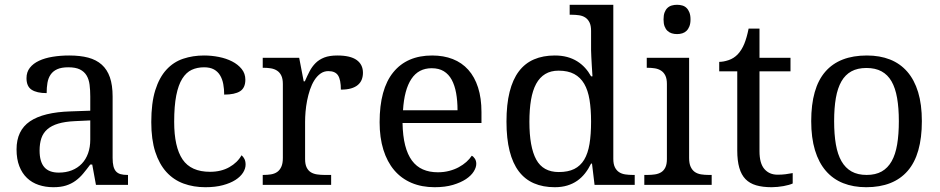

<svg xmlns="http://www.w3.org/2000/svg" viewBox="-20 -780 3964 810"><path d="M147 -145Q147 -98.1 166.7 -75Q186.5 -51.8 228 -51.8Q258.3 -51.8 283 -61.5Q307.6 -71.3 325 -89.4Q342.3 -107.4 351.6 -133.3Q360.8 -159.2 360.8 -190.9V-272L296.9 -269Q254.4 -267.1 225.8 -258.5Q197.3 -250 179.7 -234.6Q162.1 -219.2 154.5 -196.8Q147 -174.3 147 -145ZM268.1 -496.1Q239.3 -496.1 221.4 -488Q203.6 -480 193.6 -465.3Q183.6 -450.7 180.2 -430.7Q176.8 -410.6 176.8 -387.2Q135.3 -387.2 113.5 -401.4Q91.8 -415.5 91.8 -450.2Q91.8 -476.1 106 -494.1Q120.1 -512.2 144.8 -523.7Q169.4 -535.2 202.1 -540.5Q234.9 -545.9 272 -545.9Q317.9 -545.9 352.1 -536.9Q386.2 -527.8 409.2 -507.3Q432.1 -486.8 443.6 -453.9Q455.1 -420.9 455.1 -373V-113.8Q455.1 -92.8 458.5 -79.1Q461.9 -65.4 469.2 -57.1Q476.6 -48.8 488.5 -45.4Q500.5 -42 517.1 -42H520V0H384.8L369.1 -85.9H360.8Q345.2 -64.9 330.6 -47.4Q315.9 -29.8 298.3 -17.1Q280.8 -4.4 258.5 2.7Q236.3 9.8 205.1 9.8Q171.9 9.8 143.3 0.2Q114.7 -9.3 94 -29.1Q73.2 -48.8 61.5 -78.9Q49.8 -108.9 49.8 -149.9Q49.8 -229.5 106.4 -268.1Q163.1 -306.6 277.8 -310.1L360.8 -313V-373Q360.8 -399.9 357.9 -422.6Q355 -445.3 345.2 -461.7Q335.4 -478 317.1 -487.1Q298.8 -496.1 268.1 -496.1Z M846.2 9.8Q796.4 9.8 754.4 -5.6Q712.4 -21 682.1 -54.2Q651.9 -87.4 635 -139.4Q618.2 -191.4 618.2 -265.1Q618.2 -345.2 635 -399.2Q651.9 -453.1 681.9 -485.8Q711.9 -518.6 752.7 -532.2Q793.5 -545.9 840.8 -545.9Q872.1 -545.9 903.1 -539.8Q934.1 -533.7 959 -521Q983.9 -508.3 999.5 -489Q1015.1 -469.7 1015.1 -443.8Q1015.1 -409.2 992.7 -395Q970.2 -380.9 925.8 -380.9Q925.8 -404.3 921.9 -425.3Q918 -446.3 908.4 -462.2Q898.9 -478 882.6 -487.1Q866.2 -496.1 840.8 -496.1Q812 -496.1 788.8 -485.4Q765.6 -474.6 749 -448.2Q732.4 -421.9 723.6 -377.4Q714.8 -333 714.8 -266.1Q714.8 -159.7 750.2 -107.4Q785.6 -55.2 866.2 -55.2Q912.6 -55.2 947.3 -74.7Q981.9 -94.2 999 -125Q1006.3 -119.1 1011.2 -109.4Q1016.1 -99.6 1016.1 -85.9Q1016.1 -68.8 1005.4 -51.8Q994.6 -34.7 973.4 -21Q952.1 -7.3 920.4 1.2Q888.7 9.8 846.2 9.8Z M1377 0H1088.4V-42H1091.3Q1108.4 -42 1123.3 -44.4Q1138.2 -46.9 1149.2 -54.4Q1160.2 -62 1166.7 -76.2Q1173.3 -90.3 1173.3 -113.8V-425.8Q1173.3 -447.8 1166.7 -461.2Q1160.2 -474.6 1148.9 -481.9Q1137.7 -489.3 1122.8 -491.7Q1107.9 -494.1 1091.3 -494.1H1088.4V-536.1H1242.2L1261.2 -437H1266.1Q1275.9 -459.5 1286.1 -479.2Q1296.4 -499 1311.3 -513.9Q1326.2 -528.8 1348.1 -537.4Q1370.1 -545.9 1403.3 -545.9Q1458 -545.9 1484.6 -526.9Q1511.2 -507.8 1511.2 -473.1Q1511.2 -457.5 1506.1 -444.3Q1501 -431.2 1489.7 -421.6Q1478.5 -412.1 1460.9 -407Q1443.4 -401.9 1418 -401.9Q1418 -443.4 1406.2 -461.7Q1394.5 -480 1365.2 -480Q1346.7 -480 1332 -469.5Q1317.4 -459 1306.4 -441.7Q1295.4 -424.3 1287.8 -401.9Q1280.3 -379.4 1275.6 -355.7Q1271 -332 1269 -308.6Q1267.1 -285.2 1267.1 -266.1V-108.9Q1267.1 -86.9 1273.7 -73.5Q1280.3 -60.1 1291.5 -53.2Q1302.7 -46.4 1317.6 -44.2Q1332.5 -42 1349.1 -42H1377Z M1801.3 -492.2Q1745.6 -492.2 1715.6 -447Q1685.5 -401.9 1680.2 -314.9H1910.2Q1910.2 -354.5 1904.3 -387.2Q1898.4 -419.9 1885.7 -443.4Q1873 -466.8 1852.3 -479.5Q1831.5 -492.2 1801.3 -492.2ZM1813.5 9.8Q1759.3 9.8 1716.1 -8.5Q1672.9 -26.9 1643.1 -62Q1613.3 -97.2 1597.4 -148.2Q1581.5 -199.2 1581.5 -264.2Q1581.5 -404.3 1639.2 -475.1Q1696.8 -545.9 1803.2 -545.9Q1851.6 -545.9 1890.1 -530.8Q1928.7 -515.6 1955.6 -485.6Q1982.4 -455.6 1996.8 -410.9Q2011.2 -366.2 2011.2 -307.1V-261.2H1678.2Q1679.2 -206.5 1689.2 -167.2Q1699.2 -127.9 1718 -102.5Q1736.8 -77.1 1764.2 -65.2Q1791.5 -53.2 1827.1 -53.2Q1853 -53.2 1875.2 -59.1Q1897.5 -64.9 1915.5 -74.7Q1933.6 -84.5 1947.5 -96.9Q1961.4 -109.4 1970.2 -123Q1977.1 -120.1 1983.2 -110.8Q1989.3 -101.6 1989.3 -88.9Q1989.3 -73.7 1978.5 -56.4Q1967.8 -39.1 1945.8 -24.4Q1923.8 -9.8 1890.9 0Q1857.9 9.8 1813.5 9.8Z M2567.4 -109.9Q2567.4 -87.9 2574 -74.5Q2580.6 -61 2591.8 -53.7Q2603 -46.4 2617.9 -44.2Q2632.8 -42 2649.4 -42H2657.7V0H2488.3L2477.5 -89.8H2473.6Q2462.4 -66.9 2448 -48.6Q2433.6 -30.3 2415 -17.3Q2396.5 -4.4 2373 2.7Q2349.6 9.8 2320.3 9.8Q2271 9.8 2232.9 -6.6Q2194.8 -22.9 2168.9 -56.9Q2143.1 -90.8 2129.9 -143.1Q2116.7 -195.3 2116.7 -267.1Q2116.7 -339.4 2129.9 -392.1Q2143.1 -444.8 2168.9 -479Q2194.8 -513.2 2232.9 -529.5Q2271 -545.9 2320.3 -545.9Q2349.1 -545.9 2372.6 -539.6Q2396 -533.2 2414.8 -521.5Q2433.6 -509.8 2448.2 -493.7Q2462.9 -477.5 2473.6 -458H2479.5Q2478 -482.4 2476.6 -503.9Q2475.6 -522.5 2474.6 -540.8Q2473.6 -559.1 2473.6 -567.9V-649.9Q2473.6 -671.9 2467 -685.3Q2460.4 -698.7 2449.2 -706.1Q2438 -713.4 2423.1 -715.6Q2408.2 -717.8 2391.6 -717.8H2383.3V-759.8H2567.4ZM2337.4 -54.2Q2376.5 -54.2 2402.6 -67.1Q2428.7 -80.1 2444.6 -106.4Q2460.4 -132.8 2467 -172.9Q2473.6 -212.9 2473.6 -267.1Q2473.6 -319.3 2467 -359.4Q2460.4 -399.4 2444.6 -426.5Q2428.7 -453.6 2402.3 -467.8Q2376 -481.9 2336.4 -481.9Q2303.7 -481.9 2280.3 -467.8Q2256.8 -453.6 2241.9 -426.3Q2227.1 -398.9 2220.2 -358.6Q2213.4 -318.4 2213.4 -266.1Q2213.4 -159.7 2242.2 -106.9Q2271 -54.2 2337.4 -54.2Z M2711.4 -42Q2728 -42 2742.9 -44.2Q2757.8 -46.4 2769 -53.2Q2780.3 -60.1 2786.9 -73.5Q2793.5 -86.9 2793.5 -108.9V-425.8Q2793.5 -447.8 2786.9 -461.2Q2780.3 -474.6 2769 -481.9Q2757.8 -489.3 2742.9 -491.7Q2728 -494.1 2711.4 -494.1H2708.5V-536.1H2887.2V-113.8Q2887.2 -90.3 2893.8 -76.2Q2900.4 -62 2911.4 -54.4Q2922.4 -46.9 2937.5 -44.4Q2952.6 -42 2969.2 -42H2982.4V0H2698.2V-42ZM2779.3 -698.2Q2779.3 -715.8 2783.7 -727.5Q2788.1 -739.3 2795.9 -746.6Q2803.7 -753.9 2814 -756.8Q2824.2 -759.8 2836.4 -759.8Q2848.1 -759.8 2858.4 -756.8Q2868.7 -753.9 2876.2 -746.6Q2883.8 -739.3 2888.4 -727.5Q2893.1 -715.8 2893.1 -698.2Q2893.1 -680.7 2888.4 -668.9Q2883.8 -657.2 2876.2 -649.9Q2868.7 -642.6 2858.4 -639.4Q2848.1 -636.2 2836.4 -636.2Q2824.2 -636.2 2814 -639.4Q2803.7 -642.6 2795.9 -649.9Q2788.1 -657.2 2783.7 -668.9Q2779.3 -680.7 2779.3 -698.2Z M3260.3 -43Q3278.3 -43 3293.5 -44.9Q3308.6 -46.9 3324.2 -49.8V-5.9Q3317.9 -2.9 3307.6 0Q3297.4 2.9 3285.4 5.1Q3273.4 7.3 3260.3 8.5Q3247.1 9.8 3235.4 9.8Q3197.3 9.8 3169.9 1.7Q3142.6 -6.3 3125 -24.4Q3107.4 -42.5 3098.9 -72.3Q3090.3 -102.1 3090.3 -145V-479H3014.2V-519Q3032.2 -519 3054 -526.4Q3075.7 -533.7 3092.3 -550.8Q3109.4 -569.3 3119.9 -595Q3130.4 -620.6 3138.2 -659.2H3184.1V-536.1H3314.9V-479H3184.1V-142.1Q3184.1 -90.8 3204.8 -66.9Q3225.6 -43 3260.3 -43Z M3869.1 -269Q3869.1 -127.9 3809.3 -59.1Q3749.5 9.8 3634.3 9.8Q3580.1 9.8 3537.1 -7.3Q3494.1 -24.4 3464.1 -59.1Q3434.1 -93.8 3418.2 -146.2Q3402.3 -198.7 3402.3 -269Q3402.3 -409.2 3461.7 -477.5Q3521 -545.9 3637.2 -545.9Q3691.4 -545.9 3734.4 -529.1Q3777.3 -512.2 3807.4 -477.8Q3837.4 -443.4 3853.3 -391.4Q3869.1 -339.4 3869.1 -269ZM3499 -269Q3499 -213.4 3506.3 -170.9Q3513.7 -128.4 3530 -99.9Q3546.4 -71.3 3572.5 -56.6Q3598.6 -42 3636.2 -42Q3673.8 -42 3699.7 -56.6Q3725.6 -71.3 3741.7 -99.9Q3757.8 -128.4 3764.9 -170.9Q3772 -213.4 3772 -269Q3772 -324.7 3764.6 -366.7Q3757.3 -408.7 3741.2 -436.8Q3725.1 -464.8 3699 -479Q3672.9 -493.2 3635.3 -493.2Q3597.7 -493.2 3571.8 -479Q3545.9 -464.8 3529.8 -436.8Q3513.7 -408.7 3506.3 -366.7Q3499 -324.7 3499 -269Z"/></svg>

Font: Droid Serif
Style: Regular
Weight: 400
Version: Version 1.00 build 112